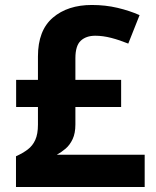

<svg xmlns="http://www.w3.org/2000/svg" viewBox="-20 -744 621 764"><path d="M345.6 -724.2Q399.4 -724.2 447.6 -712.8Q495.9 -701.4 535.4 -683.8L490.4 -570.5Q456.1 -584.5 422.7 -593.2Q389.2 -601.8 359.2 -601.8Q322.9 -601.8 301.5 -582.1Q280 -562.3 280 -512.2V-426.3H462V-318.2H280V-248.9Q280 -213.8 269 -190.4Q258 -166.9 240.9 -152.4Q223.9 -138 205.9 -128.2H555.7V0H43.6V-122.2Q71.4 -134.7 90.6 -149.4Q109.9 -164 120.4 -187.3Q131 -210.7 131 -247.9V-318.2H44.2V-426.3H131V-519.4Q131 -623 190.2 -673.6Q249.3 -724.2 345.6 -724.2Z"/></svg>

Font: Noto Sans Meetei Mayek
Style: Regular
Weight: 400
Designer: Monotype Design Team and Neelakash Kshetrimayum
Foundry: Monotype Imaging Inc.
Version: Version 2.002